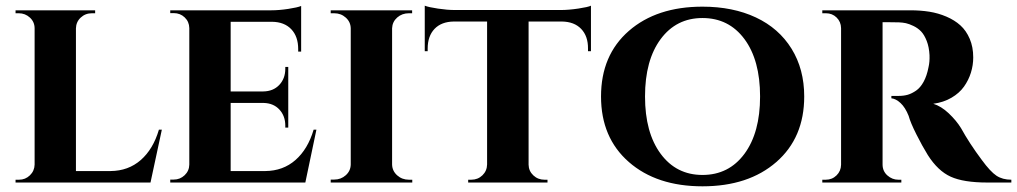

<svg xmlns="http://www.w3.org/2000/svg" viewBox="-20 -636 3544 669"><path d="M543.9 -184.1 504.4 0H34.2V-9.8H46.4Q68.4 -9.8 84.2 -25.1Q100.1 -40.5 100.6 -62.5V-537.1Q100.6 -559.6 84.2 -574.7Q67.9 -589.8 45.4 -589.8H34.2V-600.1H311.5V-589.8H300.3Q277.3 -589.8 261.2 -574.7Q245.1 -559.6 244.6 -537.1V-40H365.2Q427.2 -40.5 470.5 -78.4Q513.7 -116.2 533.7 -184.1Z M1082.5 -184.1 1043.9 0H1041.5H573.2V-10.3H585.4Q607.4 -10.3 623.3 -25.4Q639.2 -40.5 639.6 -62.5V-538.1Q639.2 -560.5 623.5 -575.4Q607.9 -590.3 585.4 -590.3H573.2V-600.1H925.3Q952.1 -600.1 984.4 -605Q1016.6 -609.9 1029.3 -615.2V-456.1H1019V-465.3Q1019 -508.8 994.9 -534.2Q970.7 -559.6 927.7 -560.1H783.7V-317.4H897.5Q932.1 -317.9 953.1 -340.1Q974.1 -362.3 974.1 -396.5V-402.8H984.4V-191.4H974.1V-198.2Q974.1 -231.9 953.6 -254.2Q933.1 -276.4 898.9 -277.3H783.7V-40H904.3Q966.3 -40.5 1009.5 -78.4Q1052.7 -116.2 1072.8 -184.1Z M1416.5 0H1132.3V-10.3H1144.5Q1168 -10.3 1184.8 -25.4Q1201.7 -40.5 1202.1 -63V-537.1Q1201.7 -559.6 1184.8 -574.7Q1168 -589.8 1144.5 -589.8H1132.3V-600.1H1416V-589.8H1404.8Q1380.9 -589.8 1364 -575Q1347.2 -560.1 1346.2 -537.6V-63Q1346.7 -40.5 1363.8 -25.1Q1380.9 -9.8 1404.8 -9.8H1416.5Z M2039.1 -616.2V-457.5H2028.8V-466.8Q2029.3 -509.8 2005.1 -535.2Q1981 -560.5 1937.5 -561H1821.8V-62Q1822.3 -40 1838.4 -24.9Q1854.5 -9.8 1877 -9.8H1887.7V0H1611.3V-9.8H1622.1Q1645 -9.8 1660.9 -25.1Q1676.8 -40.5 1677.2 -63V-561H1561.5Q1518.1 -560.5 1494.1 -535.4Q1470.2 -510.3 1470.2 -466.8V-457.5H1460V-616.2Q1473.6 -610.8 1506.1 -606Q1538.6 -601.1 1564.9 -601.1H1934.1Q1961.4 -601.1 1995.4 -606.2Q2029.3 -611.3 2039.1 -616.2Z M2427.7 -612.8Q2533.7 -612.8 2613.8 -575.2Q2693.8 -537.6 2738 -466.3Q2782.2 -395 2782.2 -299.8Q2782.2 -156.2 2685.1 -71.5Q2587.9 13.2 2427.7 13.2Q2268.1 13.2 2171.1 -71.5Q2074.2 -156.2 2074.2 -299.8Q2074.2 -443.8 2171.1 -528.3Q2268.1 -612.8 2427.7 -612.8ZM2427.7 -26.4Q2519.5 -26.4 2574 -100.1Q2628.4 -173.8 2628.4 -299.8Q2628.4 -426.3 2574 -499.8Q2519.5 -573.2 2427.7 -573.2Q2336.4 -573.2 2282 -499.8Q2227.5 -426.3 2227.5 -299.8Q2227.5 -173.8 2282 -100.1Q2336.4 -26.4 2427.7 -26.4Z M2845.2 -600.1H3152.8Q3187.5 -600.1 3218.3 -595.2Q3249 -590.3 3277.6 -578.1Q3306.2 -565.9 3326.4 -547.6Q3346.7 -529.3 3358.9 -500.7Q3371.1 -472.2 3371.1 -436Q3371.1 -408.7 3363 -382.8Q3355 -356.9 3338.9 -334.2Q3322.8 -311.5 3295.2 -295.4Q3267.6 -279.3 3231.9 -274.4Q3259.3 -266.1 3285.9 -241Q3312.5 -215.8 3328.6 -189.5Q3357.9 -136.2 3401.4 -78.1Q3430.7 -38.1 3451.9 -23.9Q3473.1 -9.8 3503.9 -9.8V0H3419.9Q3337.4 0 3292.7 -20.3Q3248 -40.5 3212.9 -95.7Q3193.8 -126.5 3173.1 -167.7Q3152.3 -209 3146 -232.4Q3134.3 -261.7 3117.9 -276.9Q3101.6 -292 3085.9 -293.5V-301.8H3111.3Q3128.9 -301.8 3143.1 -305.9Q3157.2 -310.1 3172.1 -320.3Q3187 -330.6 3198.2 -351.1Q3209.5 -371.6 3215.3 -401.9Q3219.7 -420.4 3218.8 -443.8Q3217.3 -472.2 3209 -493.4Q3200.7 -514.6 3189.5 -526.4Q3178.2 -538.1 3163.1 -545.4Q3147.9 -552.7 3136.5 -555.2Q3125 -557.6 3112.3 -558.1Q3097.7 -558.6 3078.1 -558.6Q3058.6 -558.6 3055.2 -558.6V-63Q3055.2 -39.6 3072 -24.7Q3088.9 -9.8 3109.9 -9.8H3120.6V0H2845.2V-9.8H2857.4Q2879.4 -9.8 2894.8 -24.9Q2910.2 -40 2910.6 -62V-538.1Q2910.2 -560.1 2895 -575Q2879.9 -589.8 2857.9 -589.8H2845.2Z"/></svg>

Font: Cinzel Bold
Style: Regular
Weight: 700
Designer: Natanael Gama
Version: Version 1.001;PS 001.001;hotconv 1.0.56;makeotf.lib2.0.21325